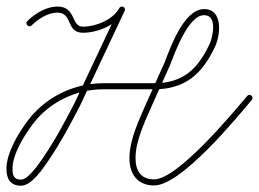

<svg xmlns="http://www.w3.org/2000/svg" viewBox="-23 -571 810 601"><path d="M62.6 -491.5C66.3 -487.8 72.3 -487.8 76 -491.5C96.1 -511.7 127.5 -531.5 156.7 -531.5C205.7 -531.5 182.4 -468.5 236.7 -468.5C283.8 -468.5 343.8 -493.7 367.1 -536.5C369.6 -541.1 367.9 -546.8 363.3 -549.3C358.7 -551.9 352.9 -550.2 350.4 -545.5C330.5 -509 276.7 -487.5 236.7 -487.5C198.3 -487.5 216.3 -550.5 156.7 -550.5C122.3 -550.5 86.4 -528.8 62.6 -505C58.8 -501.3 58.8 -495.2 62.6 -491.5ZM350.1 -545C350.1 -545 350.1 -545 350.1 -545C303.7 -446.6 257.4 -348.2 211 -249.8C211 -249.8 211 -249.8 211.1 -249.9C211.1 -250 211.2 -250.1 211.2 -250.1C181 -191.4 149.5 -132.4 112.2 -77.9C100.8 -61.4 66.1 -8.7 42.7 -8.7C20.6 -8.7 16.1 -21.9 16.1 -42C16.1 -88.3 52.6 -146.4 79 -181.8C130.8 -251.2 214.5 -291.5 300.7 -291.5C353.7 -291.5 406.7 -291.5 459.7 -291.5C557.9 -291.5 611.2 -341.2 650.6 -426C667.1 -461.6 675.8 -542.5 616.3 -542.5C616.3 -542.5 616.3 -542.5 616.3 -542.5C616.4 -542.5 616.4 -542.5 616.4 -542.5C552.5 -543.3 510.3 -422.1 492.6 -376.4C492.6 -376.4 492.6 -376.5 492.7 -376.6C492.7 -376.7 492.8 -376.8 492.8 -376.8C473.7 -334.4 454.7 -292 435.7 -249.6C435.7 -249.6 435.6 -249.6 435.6 -249.5C435.6 -249.5 435.6 -249.5 435.6 -249.5C412.9 -196.9 382.2 -134.4 382.2 -76C382.2 -26.8 406.9 9.5 459.4 9.5C544.6 9.5 716.7 -201 765.3 -258.3C768.6 -262.3 768.1 -268.3 764.1 -271.7C760.1 -275.1 754.1 -274.6 750.7 -270.6C750.7 -270.6 750.7 -270.6 750.7 -270.6C708.1 -220.2 533.9 -9.5 459.4 -9.5C417.5 -9.5 401.2 -37.3 401.2 -76C401.2 -131.3 431.5 -192.1 453 -241.9C453 -241.9 453 -241.9 453 -241.9C453 -241.9 453 -241.8 453 -241.8C472 -284.2 491.1 -326.6 510.1 -369.1C510.1 -369.1 510.1 -369.2 510.2 -369.3C510.2 -369.4 510.3 -369.5 510.3 -369.5C523.8 -404.2 566 -524.1 616.1 -523.5C616.1 -523.5 616.2 -523.5 616.2 -523.5C616.2 -523.5 616.3 -523.5 616.3 -523.5C658 -523.5 643.3 -455.4 633.4 -434C597.1 -355.9 550.4 -310.5 459.7 -310.5C406.7 -310.5 353.7 -310.5 300.7 -310.5C208.5 -310.5 119.2 -267.3 63.8 -193.2C34.6 -154.1 -2.9 -92.8 -2.9 -42C-2.9 -11.4 9.7 10.3 42.7 10.3C76.2 10.3 111.4 -43.2 127.8 -67.2C165.6 -122.3 197.5 -182 228 -241.4C228 -241.4 228.1 -241.4 228.1 -241.5C228.2 -241.6 228.2 -241.7 228.2 -241.7C274.6 -340.1 320.9 -438.5 367.3 -537C369.5 -541.7 367.5 -547.4 362.8 -549.6C358 -551.8 352.4 -549.8 350.1 -545Z"/></svg>

Font: FRB American Cursive Extralight
Style: Italic
Weight: 200
Italic angle: -25°
Version: Version 2.0;Modular Font Editor K font №1